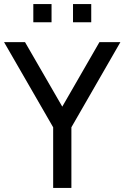

<svg xmlns="http://www.w3.org/2000/svg" viewBox="-20 -928 614 948"><path d="M340.5 -818V-908H430.5V-818ZM144.5 -818V-908H234.5V-818ZM242.5 0V-299.5L0 -720H103.5L287.5 -401.5L471 -720H574.5L332.5 -299.5V0Z"/></svg>

Font: Cns Manrope Med
Style: Regular
Weight: 500
Designer: Mikhail Sharanda
Foundry: Mikhail Sharanda
Version: Version 4.504